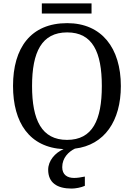

<svg xmlns="http://www.w3.org/2000/svg" viewBox="-20 -860 782 1120"><path d="M224 -781H514V-840H224ZM398 240C419 240 454 234 475 224V170C451 175 430 178 412 178C372 178 343 159 343 115C343 61 380 25 417 7C590 -14 685 -155 685 -358C685 -580 573 -725 372 -725C159 -725 56 -580 56 -359C56 -144 152 0 351 10C301 31 261 78 261 130C261 206 313 240 398 240ZM371 -44C223 -44 167 -160 167 -358C167 -556 223 -671 372 -671C520 -671 574 -556 574 -358C574 -160 520 -44 371 -44Z"/></svg>

Font: Noto Serif
Style: Regular
Weight: 400
Designer: Monotype Design Team
Foundry: Monotype Imaging Inc.
Version: Version 2.015